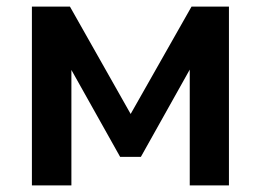

<svg xmlns="http://www.w3.org/2000/svg" viewBox="-20 -559 787 579"><path d="M195.3 0V-348.1L342.3 -85.9H404.8L552.2 -349.1V0H670.4V-539.1H557.6L374 -215.3L190.9 -539.1H76.2V0Z"/></svg>

Font: Winston SemiBold
Style: Regular
Weight: 600
Designer: Vernon Adams, Kim Jin-seong, David Berlow, Cristiano Sobral
Foundry: The Winston Project Authors
Version: Version 3.004